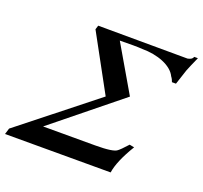

<svg xmlns="http://www.w3.org/2000/svg" viewBox="-152 -844 1040 984"><g transform="rotate(20 368.0 -351.5)"><path d="M746 -703C743 -695 738 -690 730 -687C726 -686 722 -684 717 -683L229 -685L222 -663L389 -357L-20 -33L-30 0H546C552 -42 575 -96 615 -162L589 -167C565 -140 549 -125 542 -120C530 -109 491 -103 425 -103H140L506 -399L359 -651C416 -652 457 -652 482 -650C566 -650 645 -620 669 -569C676 -560 680 -551 683 -542H705L732 -624C739 -641 750 -668 766 -703Z"/></g></svg>

Font: GFS Pyrsos
Style: Regular
Weight: 400
Designer: George Matthiopoulos
Foundry: George Matthiopoulos
Version: Version 1.0